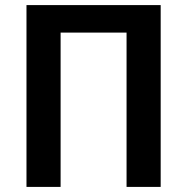

<svg xmlns="http://www.w3.org/2000/svg" viewBox="-20 -734 735 754"><path d="M84 0V-714H611V0H477V-606H218V0Z"/></svg>

Font: Noto Sans Display SemiBold
Style: Regular
Weight: 600
Designer: Monotype Design Team
Foundry: Monotype Imaging Inc.
Version: Version 2.003